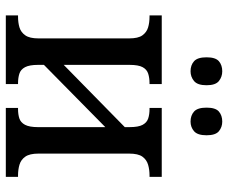

<svg xmlns="http://www.w3.org/2000/svg" viewBox="-82 -702 784 660"><g transform="rotate(90 310.0 -372.0)"><path d="M398 -635Q377 -635 363.5 -647Q350 -659 350 -690Q350 -721 363.5 -732.5Q377 -744 398 -744Q417 -744 431 -732.5Q445 -721 445 -690Q445 -659 431 -647Q417 -635 398 -635ZM225 -635Q204 -635 190.5 -647Q177 -659 177 -690Q177 -721 190.5 -732.5Q204 -744 225 -744Q244 -744 258.5 -732.5Q273 -721 273 -690Q273 -659 258.5 -647Q244 -635 225 -635ZM33 0V-42H37Q58 -42 74.5 -47Q91 -52 101.5 -67Q112 -82 112 -112V-424Q112 -455 101.5 -469.5Q91 -484 74.5 -489Q58 -494 37 -494H33V-536H269V-494H266Q248 -494 233.5 -489.5Q219 -485 211 -470.5Q203 -456 203 -425V-199L417 -409V-425Q417 -456 409 -470.5Q401 -485 387 -489.5Q373 -494 355 -494H351V-536H588V-494H583Q563 -494 546 -489Q529 -484 518.5 -469.5Q508 -455 508 -424V-112Q508 -82 518.5 -67Q529 -52 546 -47Q563 -42 583 -42H588V0H351V-42H355Q373 -42 387 -46.5Q401 -51 409 -66Q417 -81 417 -111V-342L203 -131V-111Q203 -81 211 -66Q219 -51 233.5 -46.5Q248 -42 266 -42H269V0Z"/></g></svg>

Font: Noto Serif SemiCondensed
Style: Regular
Weight: 400
Width: 4
Designer: Monotype Design Team
Foundry: Monotype Imaging Inc.
Version: Version 2.013